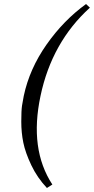

<svg xmlns="http://www.w3.org/2000/svg" viewBox="-20 -727 465 951"><path d="M97.7 -252Q126 -385.7 210.4 -506.1Q294.9 -626.5 406.2 -707L425.3 -689Q236.8 -518.1 180.7 -252Q124.5 11.7 239.3 187L212.4 204.1Q164.6 153.3 135 91.1Q105.5 28.8 95.5 -20.5Q85.4 -69.8 85.4 -124.5Q85.4 -179.2 89.1 -203.9Q92.8 -228.5 97.7 -252Z"/></svg>

Font: Linux Biolinum O
Style: Italic
Weight: 400
Italic angle: -12°
Designer: Philipp H. Poll
Foundry: Philipp H. Poll
Version: Version 1.1.3